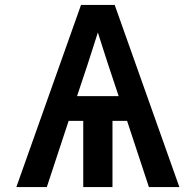

<svg xmlns="http://www.w3.org/2000/svg" viewBox="-20 -755 790 775"><path d="M46 0 307 -735H443L704 0H581L493 -267H434V0H316V-267H257L169 0ZM459 -367 418 -490Q407 -523 396.5 -556.5Q386 -590 375 -624Q364 -590 353.5 -556.5Q343 -523 332 -490L291 -367Z"/></svg>

Font: Iosevka Book
Style: Bold
Weight: 700
Designer: Belleve Invis
Foundry: Belleve Invis
Version: Version 28.0.7; ttfautohint (v1.8.3)